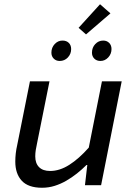

<svg xmlns="http://www.w3.org/2000/svg" viewBox="-20 -872 640 904"><path d="M178 12Q113 12 82.5 -21Q52 -54 52 -111Q52 -150 61 -189L121 -489H213L155 -200Q151 -182 148.5 -166.5Q146 -151 146 -136Q146 -103 164 -85Q182 -67 216 -67Q261 -67 306.5 -96Q352 -125 398 -177L460 -489H553L456 0H380L391 -95H387Q366 -74 342 -55Q318 -36 292 -21Q266 -6 237.5 3Q209 12 178 12ZM261 -585Q244 -585 233 -596Q222 -607 222 -624Q222 -648 237.5 -664.5Q253 -681 274 -681Q293 -681 304 -670Q315 -659 315 -641Q315 -618 299.5 -601.5Q284 -585 261 -585ZM453 -585Q435 -585 424 -596Q413 -607 413 -624Q413 -648 428.5 -664.5Q444 -681 466 -681Q483 -681 494 -670Q505 -659 505 -641Q505 -618 489.5 -601.5Q474 -585 453 -585ZM385 -710 350 -741 451 -852 500 -809Z"/></svg>

Font: Source Code Pro Medium
Style: Italic
Weight: 500
Italic angle: -11°
Monospace: yes
Designer: Paul D. Hunt, Teo Tuominen
Foundry: Adobe Systems Incorporated
Version: Version 1.050;PS 1.000;hotconv 16.6.51;makeotf.lib2.5.65220